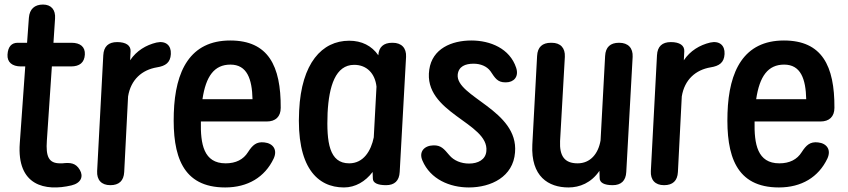

<svg xmlns="http://www.w3.org/2000/svg" viewBox="-20 -776 3729 844"><path d="M13 -536C11 -503 33 -484 72 -484H91L67 -147C53 41 179 66 294 39C336 29 348 0 331 -29C313 -60 289 -62 254 -58C250 -58 247 -58 244 -58C194 -58 181 -88 186 -158L208 -484H292C330 -484 351 -501 353 -536C355 -570 333 -588 294 -588H215L222 -694C225 -733 205 -756 169 -756C132 -756 110 -736 107 -698L99 -588H58C31 -588 15 -571 13 -536Z M526 -20 543 -352C555 -426 604 -469 670 -480C708 -486 729 -501 731 -538V-539C733 -576 709 -598 668 -589C622 -578 580 -553 552 -511L554 -551C555 -576 534 -591 495 -591C457 -591 436 -572 434 -533L407 -24C405 15 426 38 465 38C503 38 524 19 526 -20Z M744 -279C738 -92 781 48 970 48C1069 48 1144 3 1183 -79C1201 -118 1180 -146 1142 -150C1107 -154 1090 -138 1070 -107C1050 -75 1017 -58 972 -58C875 -58 861 -143 863 -242H1153C1191 -242 1214 -263 1214 -302C1215 -487 1159 -598 992 -598C816 -598 750 -465 744 -279ZM870 -340C885 -441 922 -492 993 -492C1066 -492 1088 -429 1090 -340Z M1737 -20 1765 -526C1767 -565 1745 -588 1706 -588H1704C1666 -588 1645 -569 1643 -533C1614 -575 1570 -597 1515 -597C1395 -597 1305 -498 1295 -290C1282 -41 1375 48 1492 48C1542 48 1586 22 1618 -20L1619 9C1619 28 1640 38 1677 38C1714 38 1735 19 1737 -20ZM1420 -279C1426 -398 1455 -491 1537 -491C1593 -491 1629 -452 1635 -395L1623 -172C1611 -113 1578 -58 1515 -58C1427 -58 1415 -151 1420 -279Z M1885 -137C1845 -136 1820 -109 1837 -70C1872 12 1957 48 2041 48C2139 48 2236 1 2244 -106C2260 -292 1983 -350 1992 -448C1996 -484 2025 -496 2062 -496C2092 -496 2120 -485 2136 -463C2156 -433 2167 -414 2201 -414H2204C2238 -414 2262 -438 2249 -478C2221 -563 2135 -598 2052 -598C1965 -598 1880 -562 1867 -470C1839 -279 2130 -237 2118 -112C2115 -74 2081 -57 2042 -57C2007 -57 1975 -70 1955 -94C1932 -121 1919 -138 1885 -137Z M2640 -530 2620 -159C2610 -100 2575 -58 2519 -58C2461 -58 2439 -91 2442 -156L2463 -526C2465 -565 2444 -588 2405 -588H2402C2364 -588 2343 -569 2341 -530L2320 -140C2313 0 2391 48 2479 48C2528 48 2579 28 2615 -25L2616 7C2616 27 2636 38 2673 38C2710 38 2731 19 2733 -20L2761 -526C2763 -565 2741 -588 2702 -588H2701C2663 -588 2642 -569 2640 -530Z M2960 -20 2977 -352C2989 -426 3038 -469 3104 -480C3142 -486 3163 -501 3165 -538V-539C3167 -576 3143 -598 3102 -589C3056 -578 3014 -553 2986 -511L2988 -551C2989 -576 2968 -591 2929 -591C2891 -591 2870 -572 2868 -533L2841 -24C2839 15 2860 38 2899 38C2937 38 2958 19 2960 -20Z M3178 -279C3172 -92 3215 48 3404 48C3503 48 3578 3 3617 -79C3635 -118 3614 -146 3576 -150C3541 -154 3524 -138 3504 -107C3484 -75 3451 -58 3406 -58C3309 -58 3295 -143 3297 -242H3587C3625 -242 3648 -263 3648 -302C3649 -487 3593 -598 3426 -598C3250 -598 3184 -465 3178 -279ZM3304 -340C3319 -441 3356 -492 3427 -492C3500 -492 3522 -429 3524 -340Z"/></svg>

Font: 寒蝉团圆体 Round
Style: Regular
Weight: 500
Designer: 寒蝉字型
Version: Version 2.700;Glyphs 3.1.1 (3135)